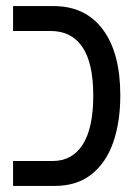

<svg xmlns="http://www.w3.org/2000/svg" viewBox="-20 -612 459 632"><path d="M23 0V-82H153Q218 -82 252.5 -136.5Q287 -191 287 -297Q287 -405 251 -457.5Q215 -510 147 -510H23V-592H156Q261 -592 318.5 -515Q376 -438 376 -298Q376 -210 352.5 -143Q329 -76 281 -38Q233 0 160 0Z"/></svg>

Font: Noto Sans Hebrew Condensed
Style: Regular
Weight: 400
Width: 3
Designer: Monotype Design Team
Foundry: Monotype Imaging Inc.
Version: Version 2.004; ttfautohint (v1.8.4.7-5d5b)